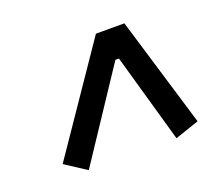

<svg xmlns="http://www.w3.org/2000/svg" viewBox="-78 -804 697 615"><g transform="rotate(-20 270.0 -496.5)"><path d="M428 -295 342 -598H330L129 -295L57 -342L300 -698H397L510 -323Z"/></g></svg>

Font: IBM Plex Sans Cond Medm
Style: Italic
Weight: 500
Width: 3
Italic angle: -11°
Designer: Mike Abbink, Paul van der Laan, Pieter van Rosmalen
Foundry: Bold Monday
Version: Version 1.3